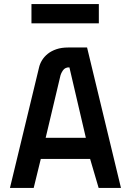

<svg xmlns="http://www.w3.org/2000/svg" viewBox="-20 -926 645 946"><path d="M135 -906H467V-811H135ZM172 -592Q176 -611 187 -629Q198 -647 215.5 -661Q233 -675 258 -683.5Q283 -692 316 -692H409L576 0H466L424 -143H181L146 0H29ZM322 -594Q301 -595 290 -579Q279 -563 276 -546L205 -247H403Z"/></svg>

Font: Panefresco 750wt
Style: Regular
Weight: 750
Foundry: Campivisivi & Chank Co
Version: Version 1.000